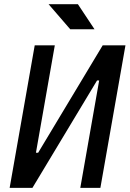

<svg xmlns="http://www.w3.org/2000/svg" viewBox="-20 -914 630 934"><path d="M26.9 0 148.9 -693.4H246.6L154.8 -170.9H165.5L479.5 -693.4H590.3L468.3 0H370.6L462.4 -522.5H452.1L137.7 0ZM321.8 -771.5 216.3 -893.6H358.9L439.9 -771.5Z"/></svg>

Font: Cascadia Mono
Style: Italic
Weight: 400
Italic angle: -10°
Monospace: yes
Designer: Aaron Bell
Foundry: Saja Typeworks
Version: Version 2404.023; ttfautohint (v1.8.4)